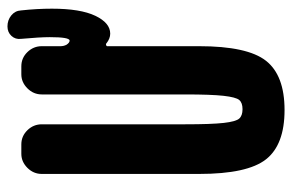

<svg xmlns="http://www.w3.org/2000/svg" viewBox="-160 -650 819 540"><g transform="rotate(-90 250.0 -380.5)"><path d="M490.2 -731.4Q495.1 -686.5 495.1 -644.5Q495.1 -564.5 475.1 -522.5Q455.1 -480.5 424.8 -480.5Q411.1 -480.5 397.5 -491.2Q396.5 -493.2 393.1 -492.2Q389.6 -491.2 389.6 -489.3V-230.5Q389.6 -94.7 348.6 -42.5Q307.6 9.8 210 9.8Q112.3 9.8 71.3 -42.5Q30.3 -94.7 30.3 -230.5V-672.9Q30.3 -696.3 47.4 -713.4Q64.5 -730.5 86.9 -730.5H113.3Q136.7 -730.5 153.3 -713.4Q169.9 -696.3 169.9 -672.9V-269.5Q169.9 -195.3 173.8 -161.1Q177.7 -127 186 -117.7Q194.3 -108.4 212.4 -108.4Q230.5 -108.4 238.3 -117.7Q246.1 -127 250 -161.6Q253.9 -196.3 253.9 -269.5V-672.9Q253.9 -696.3 271 -713.4Q288.1 -730.5 310.5 -730.5H333Q356.4 -730.5 373 -713.4Q389.6 -696.3 389.6 -672.9V-620.1Q389.6 -611.3 393.6 -603.5Q399.4 -594.7 405.3 -594.7Q415 -594.7 415 -650.4Q415 -678.7 410.2 -731.4Q408.2 -747.1 418.5 -758.3Q428.7 -769.5 445.3 -769.5Q462.9 -769.5 476.1 -758.8Q489.3 -748 490.2 -731.4Z"/></g></svg>

Font: Rounded Mgen+ 2m bold
Style: Bold
Weight: 700
Designer: [Source Han Sans]
Ryoko NISHIZUKA  (kana & ideographs); Paul D. Hunt (Latin, Greek & Cyrillic); Wenlong ZHANG  (bopomofo
Version: Version 1.059.20150602